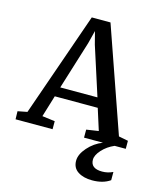

<svg xmlns="http://www.w3.org/2000/svg" viewBox="-123 -636 759 902"><g transform="rotate(15 256.5 -185.5)"><path d="M-11 0 -12 -39 34 -48 211 -555H302L479 -48L525 -39V0H471Q436 15 412.5 41Q389 67 389 89Q389 132 445 132Q472 132 497 120V160Q463 184 410 184Q368 184 341 166.5Q314 149 314 114Q314 83 343.5 49.5Q373 16 414 0H322V-39L381 -48L348 -152H139L107 -47L169 -39V0ZM226 -434 153 -199H334L258 -435L242 -497Z"/></g></svg>

Font: Aikya Medium
Style: Regular
Weight: 500
Designer: Neelakash Kshetrimayum (Latin subset based on Merriweather by Eben Sorkin)
Foundry: Brand New Type
Version: Version 1.00 b005